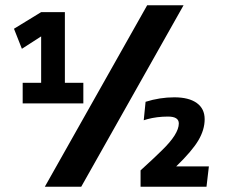

<svg xmlns="http://www.w3.org/2000/svg" viewBox="-20 -708 856 728"><path d="M66 -316V-394H136V-570L63 -523L33 -599L136 -662H226V-394H296V-316ZM676 -688 288 0H150L538 -688ZM772 -77 763 0H513V-62Q569 -113 594 -138Q658 -200 658 -240Q658 -266 617 -266Q575 -266 538 -256L525 -252L532 -322Q586 -339 641 -339Q696 -339 726 -317.5Q756 -296 756 -256Q756 -216 732 -175.5Q708 -135 648 -77Z"/></svg>

Font: Gudea
Style: Bold
Weight: 700
Designer: Agustina Mingote
Foundry: Agustina Mingote
Version: Version 1.002